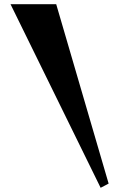

<svg xmlns="http://www.w3.org/2000/svg" viewBox="-20 -820 560 912"><path d="M458 72 496 52 247 -800H30Z"/></svg>

Font: Sinistre Bold
Style: Regular
Weight: 900
Designer: Jules Durand
Foundry: Collletttivo
Version: Version 69.420;Glyphs 3.2 (3217)